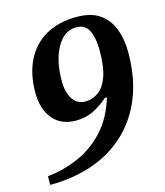

<svg xmlns="http://www.w3.org/2000/svg" viewBox="-101 -723 698 814"><g transform="rotate(-15 247.5 -316.5)"><path d="M19 13V-25Q88 -32 153.5 -60Q219 -88 270 -142.5Q321 -197 347 -283L339 -284Q303 -253 270 -237.5Q237 -222 196 -222Q131 -222 95 -265Q59 -308 59 -381Q59 -461 88 -520.5Q117 -580 173.5 -613Q230 -646 312 -646Q375 -646 412.5 -619Q450 -592 467 -547Q484 -502 484 -447Q484 -331 448.5 -245Q413 -159 350 -101.5Q287 -44 202.5 -15.5Q118 13 19 13ZM256 -290Q285 -290 311 -307.5Q337 -325 353 -367.5Q369 -410 369 -485Q369 -537 353 -570.5Q337 -604 299 -604Q245 -604 212.5 -547Q180 -490 180 -399Q180 -350 199.5 -320Q219 -290 256 -290Z"/></g></svg>

Font: STIX Two Text SemiBold
Style: Italic
Weight: 600
Italic angle: -12°
Designer: Ross Mills, John Hudson & Paul Hanslow, Tiro Typeworks Ltd; with prior portions MicroPress Inc. and Coen Hoffman, Elsevi
Foundry: Tiro Typeworks Ltd
Version: Version 2.13 b171